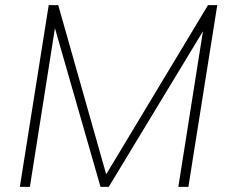

<svg xmlns="http://www.w3.org/2000/svg" viewBox="-20 -725 888 745"><path d="M57 0 169 -705H206L401 -17H373L787 -705H823L711 0H672L777 -664H804L402 0H370L179 -665H201L96 0Z"/></svg>

Font: Mulish ExtraLight ExtraLight
Style: Italic
Weight: 250
Italic angle: -9°
Version: Version 3.603